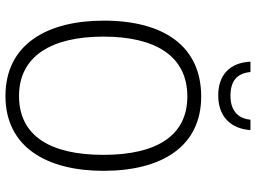

<svg xmlns="http://www.w3.org/2000/svg" viewBox="-140 -810 960 721"><g transform="rotate(90 340.5 -450.0)"><path d="M469 -910H430C425 -860 393 -835 340 -835C286 -835 256 -858 251 -910H212C216 -832 262 -789 339 -789C417 -789 464 -835 469 -910ZM622 -358C622 -578 530 -725 343 -725C155 -725 58 -586 58 -359C58 -149 145 10 341 10C534 10 622 -147 622 -358ZM118 -358C118 -552 190 -673 343 -673C489 -673 562 -559 562 -358C562 -160 492 -41 341 -41C191 -41 118 -163 118 -358Z"/></g></svg>

Font: Noto Sans SemiCondensed Light
Style: Regular
Weight: 300
Width: 4
Designer: Monotype Design Team
Foundry: Monotype Imaging Inc.
Version: Version 2.013